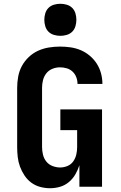

<svg xmlns="http://www.w3.org/2000/svg" viewBox="-20 -990 640 1018"><path d="M245 8Q219 8 193 1Q167 -6 146 -21.5Q125 -37 110 -59.5Q95 -82 86 -106.5Q77 -131 74 -157.5Q71 -184 71 -210V-525Q71 -554 76.5 -584Q82 -614 96 -640Q110 -666 132 -687Q154 -708 181 -720.5Q208 -733 238 -738Q268 -743 298 -743Q326 -743 354 -739Q382 -735 408 -724Q434 -713 456 -694.5Q478 -676 493 -652.5Q508 -629 515.5 -601.5Q523 -574 523 -545Q523 -545 523 -545Q523 -545 523 -545H391Q391 -545 391 -545Q391 -545 391 -545Q391 -563 384.5 -580.5Q378 -598 364.5 -610.5Q351 -623 333.5 -628Q316 -633 298 -633Q277 -633 257.5 -625Q238 -617 225.5 -601Q213 -585 208 -565Q203 -545 203 -525V-210Q203 -190 208 -169.5Q213 -149 226 -133Q239 -117 259 -109.5Q279 -102 299 -102Q319 -102 338 -110Q357 -118 368.5 -134.5Q380 -151 384.5 -170.5Q389 -190 389 -210V-300H300V-410H521V0H401V-114Q393 -89 379.5 -65.5Q366 -42 345 -24.5Q324 -7 298 0.5Q272 8 245 8ZM300 -800Q283 -800 266 -805Q249 -810 237 -822Q225 -834 220 -851Q215 -868 215 -885Q215 -902 220 -919Q225 -936 237 -948Q249 -960 266 -965Q283 -970 300 -970Q317 -970 334 -965Q351 -960 363 -948Q375 -936 380 -919Q385 -902 385 -885Q385 -868 380 -851Q375 -834 363 -822Q351 -810 334 -805Q317 -800 300 -800Z"/></svg>

Font: Iosevka Curly XBdEx
Style: Regular
Weight: 800
Width: 7
Monospace: yes
Designer: Belleve Invis
Foundry: Belleve Invis
Version: Version 11.1.0; ttfautohint (v1.8.3)